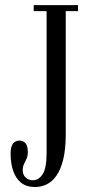

<svg xmlns="http://www.w3.org/2000/svg" viewBox="-20 -720 346 752"><path d="M117 12.5Q83.5 12.5 62.5 -4.5Q41.5 -21.5 31.5 -51.2Q21.5 -81 21.5 -118.5Q21.5 -146.5 31.2 -158Q41 -169.5 56 -169.5Q71 -169.5 80 -159Q89 -148.5 89 -124.5Q89 -109.5 84.2 -98.8Q79.5 -88 74.2 -77.8Q69 -67.5 69 -53.5Q69 -35 80.8 -24.5Q92.5 -14 108.5 -14Q132 -14 147.2 -38Q162.5 -62 162.5 -121V-676.5H112V-700H285.5V-676.5H237.5V-195Q237.5 -135 227.5 -95Q217.5 -55 200.5 -31.2Q183.5 -7.5 162 2.5Q140.5 12.5 117 12.5Z"/></svg>

Font: Imbue 48pt
Style: Regular
Weight: 400
Designer: Tyler Finck
Foundry: Etcetera Type Company
Version: Version 1.102